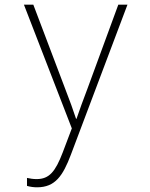

<svg xmlns="http://www.w3.org/2000/svg" viewBox="-20 -550 640 818"><path d="M138 248C215 248 248 199 282 109L523 -530H484L354 -176C332 -117 320 -86 306 -44H304C290 -86 279 -117 258 -171L122 -530H82L286 -3L247 100C216 181 190 213 136 213C122 213 108 211 95 208V242C109 246 123 248 138 248Z"/></svg>

Font: Noto Sans Mono ExtraLight
Style: Regular
Weight: 200
Designer: Monotype Design Team
Foundry: Monotype Imaging Inc.
Version: Version 2.014